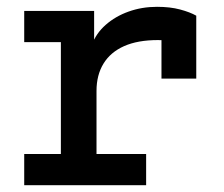

<svg xmlns="http://www.w3.org/2000/svg" viewBox="-20 -543 656 563"><path d="M51 0V-91.5H158.5V-419.5H51V-511H256V-397.5L250 -412.5Q261.5 -445 289.8 -470Q318 -495 357 -509Q396 -523 440.5 -523Q479 -523 508 -515.2Q537 -507.5 555.5 -497V-312.5H453.5V-466.5L494.5 -420Q480.5 -423 467.2 -424.2Q454 -425.5 443 -425.5Q384 -425.5 344 -407.8Q304 -390 283.5 -356.5Q263 -323 263 -276.5V-91.5H408.5V0Z"/></svg>

Font: Overpass Mono SemiBold
Style: Regular
Weight: 600
Monospace: yes
Designer: Delve Withrington, Dave Bailey
Foundry: Delve Fonts LLC
Version: Version 4.000